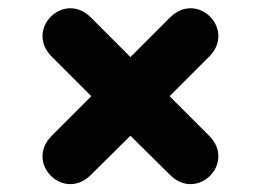

<svg xmlns="http://www.w3.org/2000/svg" viewBox="-20 -576 640 471"><path d="M203 -147 300 -243 397 -147C464 -80 560 -176 493 -243L396 -340L493 -437C560 -504 464 -600 397 -533L300 -436L203 -533C136 -600 40 -504 107 -437L204 -340L107 -243C40 -176 136 -80 203 -147Z"/></svg>

Font: SN Pro Black
Style: Regular
Weight: 900
Designer: Tobias Whetton
Foundry: Supernotes
Version: Version 1.001;Glyphs 3.2 (3249)